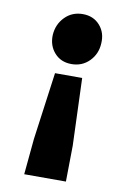

<svg xmlns="http://www.w3.org/2000/svg" viewBox="-80 -561 519 780"><g transform="rotate(10 180.0 -171.0)"><path d="M250 22 248 170H76L90 22L128 -256H240ZM292 -408Q290 -364 260.5 -334Q231 -304 187 -304Q143 -304 116.5 -334Q90 -364 92 -408Q95 -452 124.5 -482Q154 -512 198 -512Q242 -512 268.5 -482Q295 -452 292 -408Z"/></g></svg>

Font: Kilde Sans Black
Style: Regular
Weight: 900
Italic angle: -3°
Designer: Paul D. Hunt
Foundry: Adobe Systems Incorporated
Version: Version 1.050;PS Version 1.000;hotconv 1.0.70;makeotf.lib2.5